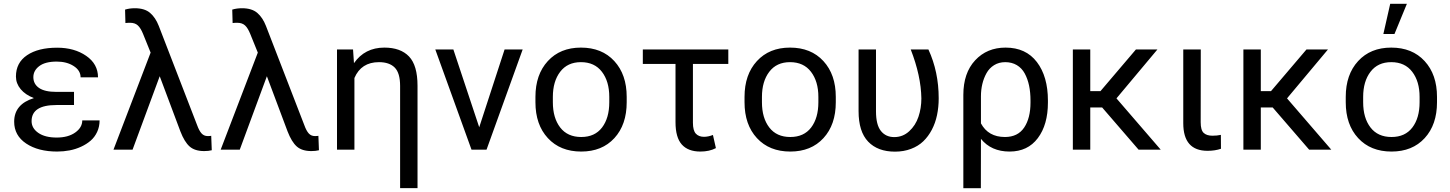

<svg xmlns="http://www.w3.org/2000/svg" viewBox="-20 -789 7641 1012"><path d="M54.7 -147.5Q54.7 -239.7 158.7 -272Q113.8 -289.1 88.9 -319.1Q64 -349.1 64 -385.7Q64 -458.5 122.6 -498Q181.2 -537.6 281.2 -537.6Q372.1 -537.6 434.3 -494.6Q496.6 -451.7 496.6 -381.3H404.8Q404.8 -417.5 368.4 -440.9Q332 -464.4 278.8 -464.4Q218.3 -464.4 187 -440.7Q155.8 -417 155.8 -382.3Q155.8 -346.2 185.8 -325.4Q215.8 -304.7 276.9 -304.7H370.1V-235.4H276.9Q146.5 -235.4 146.5 -150.4Q146.5 -113.3 181.9 -88.6Q217.3 -64 278.8 -64Q338.9 -64 376.2 -90.3Q413.6 -116.7 413.6 -154.3H504.9Q504.9 -121.6 492.2 -94Q479.5 -66.4 457.8 -47.6Q436 -28.8 407.2 -15.6Q378.4 -2.4 346.7 3.7Q314.9 9.8 281.2 9.8Q181.2 9.8 117.9 -32.5Q54.7 -74.7 54.7 -147.5Z M578.1 0 773.9 -511.7 734.4 -609.4Q721.7 -641.1 706.5 -655Q691.4 -668.9 666 -668.9Q648.4 -668.9 641.1 -667.5L639.2 -738.3Q662.1 -745.6 690.9 -745.6Q742.7 -745.6 771.2 -720.9Q799.8 -696.3 816.9 -652.3L1019 -129.4Q1029.8 -99.6 1042.5 -85.7Q1055.2 -71.8 1074.7 -71.8Q1088.9 -71.8 1093.3 -73.2L1096.2 2.9Q1079.6 7.3 1056.2 7.3Q1006.8 7.3 979.5 -16.8Q952.1 -41 930.7 -96.7L821.8 -387.2L678.7 0Z M1143.1 0 1338.9 -511.7 1299.3 -609.4Q1286.6 -641.1 1271.5 -655Q1256.3 -668.9 1231 -668.9Q1213.4 -668.9 1206.1 -667.5L1204.1 -738.3Q1227.1 -745.6 1255.9 -745.6Q1307.6 -745.6 1336.2 -720.9Q1364.7 -696.3 1381.8 -652.3L1584 -129.4Q1594.7 -99.6 1607.4 -85.7Q1620.1 -71.8 1639.6 -71.8Q1653.8 -71.8 1658.2 -73.2L1661.1 2.9Q1644.5 7.3 1621.1 7.3Q1571.8 7.3 1544.4 -16.8Q1517.1 -41 1495.6 -96.7L1386.7 -387.2L1243.7 0Z M1756.3 0V-528.3H1840.8L1845.7 -456.1Q1902.8 -538.1 2005.9 -538.1Q2091.3 -538.1 2136 -491.2Q2180.7 -444.3 2180.7 -336.9V202.6H2088.9V-335.9Q2088.9 -404.3 2060.5 -432.9Q2032.2 -461.4 1977.5 -461.4Q1883.8 -461.4 1848.1 -377.9V0Z M2465.3 0 2274.4 -528.3H2369.6L2505.9 -118.2L2639.6 -528.3H2734.9L2544.4 0Z M2802.2 -250V-278.3Q2802.2 -396 2867.4 -467Q2932.6 -538.1 3042 -538.1Q3152.8 -538.1 3218 -467Q3283.2 -396 3283.2 -278.3V-250Q3283.2 -131.8 3218.3 -61Q3153.3 9.8 3043.5 9.8Q2933.1 9.8 2867.7 -61Q2802.2 -131.8 2802.2 -250ZM2894 -278.3V-250Q2894 -167.5 2932.6 -117.2Q2971.2 -66.9 3043.5 -66.9Q3115.2 -66.9 3153.3 -116.9Q3191.4 -167 3191.4 -250V-278.3Q3191.4 -359.9 3152.6 -410.6Q3113.8 -461.4 3042 -461.4Q2971.2 -461.4 2932.6 -410.6Q2894 -359.9 2894 -278.3Z M3368.2 -452.1V-528.3H3818.8V-452.1H3632.3V-142.1Q3632.3 -101.1 3647.7 -84.5Q3663.1 -67.9 3690.4 -67.9Q3712.9 -67.9 3737.8 -77.6L3753.4 -8.3Q3719.2 9.8 3671.4 9.8Q3606.9 9.8 3573.7 -27.3Q3540.5 -64.5 3540.5 -145V-452.1Z M3904.3 -250V-278.3Q3904.3 -396 3969.5 -467Q4034.7 -538.1 4144 -538.1Q4254.9 -538.1 4320.1 -467Q4385.3 -396 4385.3 -278.3V-250Q4385.3 -131.8 4320.3 -61Q4255.4 9.8 4145.5 9.8Q4035.2 9.8 3969.7 -61Q3904.3 -131.8 3904.3 -250ZM3996.1 -278.3V-250Q3996.1 -167.5 4034.7 -117.2Q4073.2 -66.9 4145.5 -66.9Q4217.3 -66.9 4255.4 -116.9Q4293.5 -167 4293.5 -250V-278.3Q4293.5 -359.9 4254.6 -410.6Q4215.8 -461.4 4144 -461.4Q4073.2 -461.4 4034.7 -410.6Q3996.1 -359.9 3996.1 -278.3Z M4697.3 10.3Q4606.4 10.3 4555.9 -42.5Q4505.4 -95.2 4505.4 -203.1V-528.3H4597.2V-202.1Q4597.2 -131.3 4623 -98.9Q4648.9 -66.4 4693.4 -66.4Q4738.8 -66.4 4772.2 -97.2Q4805.7 -127.9 4821 -173.3Q4836.4 -218.8 4836.4 -270.5Q4834.5 -389.2 4780.3 -528.3H4873.5Q4927.7 -410.6 4927.7 -271Q4927.7 -224.1 4918.9 -182.4Q4910.2 -140.6 4891.6 -105.2Q4873 -69.8 4846.4 -44.2Q4819.8 -18.6 4781.5 -4.2Q4743.2 10.3 4697.3 10.3Z M5149.9 203.1H5057.6V-288.6Q5057.6 -404.3 5119.9 -471.2Q5182.1 -538.1 5280.3 -538.1Q5387.2 -538.1 5445.3 -461.9Q5503.4 -385.7 5503.4 -258.8V-248.5Q5503.4 -131.8 5450.2 -61Q5397 9.8 5301.3 9.8Q5204.6 9.8 5150.4 -57.1ZM5150.4 -281.7V-138.7Q5189 -66.9 5276.9 -66.9Q5344.7 -66.9 5378.2 -116.7Q5411.6 -166.5 5411.6 -248.5V-258.8Q5411.6 -302.2 5404.1 -337.9Q5396.5 -373.5 5381.1 -401.9Q5365.7 -430.2 5339.4 -445.8Q5313 -461.4 5278.3 -461.4Q5245.1 -461.4 5219.7 -445.6Q5194.3 -429.7 5179.7 -403.3Q5165 -377 5157.7 -346.2Q5150.4 -315.4 5150.4 -281.7Z M5634.8 0V-528.3H5726.6V-308.6H5780.3L5967.3 -528.3H6080.6L5864.7 -270.5L6098.1 0H5981.4L5789.1 -222.7H5726.6V0Z M6216.8 -528.3H6309.1L6308.6 -144.5Q6308.6 -103 6324.5 -88.4Q6340.3 -73.7 6370.6 -73.7Q6395 -73.7 6415 -78.1L6415.5 -4.9Q6384.3 5.9 6344.7 5.9Q6216.8 5.9 6216.8 -139.6Z M6533.7 0V-528.3H6625.5V-308.6H6679.2L6866.2 -528.3H6979.5L6763.7 -270.5L6997.1 0H6880.4L6688 -222.7H6625.5V0Z M7073.2 -250V-278.3Q7073.2 -396 7138.4 -467Q7203.6 -538.1 7313 -538.1Q7423.8 -538.1 7489 -467Q7554.2 -396 7554.2 -278.3V-250Q7554.2 -131.8 7489.3 -61Q7424.3 9.8 7314.5 9.8Q7204.1 9.8 7138.7 -61Q7073.2 -131.8 7073.2 -250ZM7165 -278.3V-250Q7165 -167.5 7203.6 -117.2Q7242.2 -66.9 7314.5 -66.9Q7386.2 -66.9 7424.3 -116.9Q7462.4 -167 7462.4 -250V-278.3Q7462.4 -359.9 7423.6 -410.6Q7384.8 -461.4 7313 -461.4Q7242.2 -461.4 7203.6 -410.6Q7165 -359.9 7165 -278.3ZM7271.5 -609.9 7307.6 -769H7395.5L7330.1 -609.9Z"/></svg>

Font: Bert Sans Medium
Style: Regular
Weight: 500
Designer: Christian Robertson, Adam Twardoch, & Cristiano Sobral
Foundry: Google
Version: Version 12.135;January 10, 2020;FontCreator 12.0.0.2547 64-b